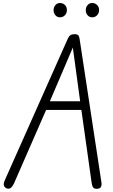

<svg xmlns="http://www.w3.org/2000/svg" viewBox="-20 -1226 735 1247"><path d="M27 -1.5Q12 -5.5 6.2 -18.8Q0.5 -32 11.5 -56L420 -974Q427.5 -991 437.2 -997.5Q447 -1004 464 -1004Q482.5 -1004 488.8 -996.2Q495 -988.5 497 -973L638.5 -43.5Q641.5 -24.5 636 -13Q630.5 -1.5 613 0Q592.5 1.5 585.2 -8.5Q578 -18.5 575.5 -36.5L508.5 -512H279.5L71 -35Q63 -17.5 52.5 -7.8Q42 2 27 -1.5ZM304 -568.5H500.5L475.5 -752L453 -917L382.5 -752ZM579 -1113.5Q560.5 -1113.5 548.8 -1127Q537 -1140.5 537 -1160.5Q537 -1178.5 548.5 -1192.5Q560 -1206.5 579 -1206.5Q597.5 -1206.5 610.5 -1193.8Q623.5 -1181 623.5 -1160.5Q623.5 -1141 610.8 -1127.2Q598 -1113.5 579 -1113.5ZM369.5 -1113.5Q351.5 -1113.5 339.8 -1127Q328 -1140.5 328 -1160.5Q328 -1178.5 339.5 -1192.5Q351 -1206.5 369.5 -1206.5Q388.5 -1206.5 401.5 -1193.8Q414.5 -1181 414.5 -1160.5Q414.5 -1141 401.8 -1127.2Q389 -1113.5 369.5 -1113.5Z"/></svg>

Font: Edu NSW ACT Hand Pre
Style: Regular
Weight: 400
Designer: Tina and Corey Anderson, Eben Sorkin, Mirko Velimirovic
Foundry: Sorkin Type Co.
Version: Version 2.000